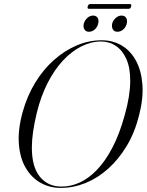

<svg xmlns="http://www.w3.org/2000/svg" viewBox="-20 -907 716 937"><path d="M476.5 -710.5Q531.5 -710.5 574.8 -684.5Q618 -658.5 644 -610Q670 -561.5 675 -494Q680 -426.5 658.5 -343.5Q638 -261 598.8 -195.5Q559.5 -130 508.2 -84Q457 -38 397.8 -14Q338.5 10 276.5 10Q221.5 10 177 -15.5Q132.5 -41 104.8 -89Q77 -137 72 -206.2Q67 -275.5 91 -362Q112.5 -438.5 151.2 -502.5Q190 -566.5 242 -613Q294 -659.5 353.8 -685Q413.5 -710.5 476.5 -710.5ZM279.5 3.5Q324.5 4 368.5 -16Q412.5 -36 453 -78Q493.5 -120 528 -185.5Q562.5 -251 588 -342.5Q602 -392.5 608.8 -434.5Q615.5 -476.5 615.5 -511Q616 -575 597.2 -617.8Q578.5 -660.5 546.2 -682.5Q514 -704.5 473.5 -704.5Q424.5 -704.5 376.8 -680.5Q329 -656.5 287 -611.2Q245 -566 212.2 -501.8Q179.5 -437.5 160 -358Q147.5 -306.5 141.5 -264.5Q135.5 -222.5 135.5 -188.5Q135 -93.5 174.2 -45Q213.5 3.5 279.5 3.5ZM414 -752Q399 -752 392 -763.5Q385 -775 389 -791.5Q393.5 -808 406.2 -819.5Q419 -831 434.5 -831Q450 -831 456.8 -819.5Q463.5 -808 459 -791.5Q455.5 -775 442.8 -763.5Q430 -752 414 -752ZM553 -752Q537.5 -752 530.8 -763.5Q524 -775 527.5 -792Q532 -808 545 -819.5Q558 -831 573 -831Q589 -831 595.8 -819.5Q602.5 -808 598.5 -791.5Q594.5 -775 581.8 -763.5Q569 -752 553 -752ZM408 -875.5Q410 -882 412.8 -884.5Q415.5 -887 420 -887H613.5Q618.5 -887 620 -884.8Q621.5 -882.5 620 -875.5Q618.5 -869.5 615.5 -866.8Q612.5 -864 607.5 -864H414.5Q410 -864 408.2 -866.5Q406.5 -869 408 -875.5Z"/></svg>

Font: Fraunces 120pt Light
Style: Italic
Weight: 300
Italic angle: -16°
Version: Version 1.000;[b76b70a41]